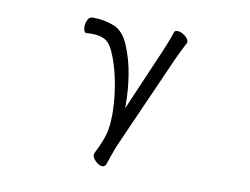

<svg xmlns="http://www.w3.org/2000/svg" viewBox="-74 -597 1148 881"><g transform="rotate(10 500.0 -156.5)"><path d="M634 -389Q643 -411 653 -435.5Q663 -460 670 -483Q673 -492 685 -492Q701 -492 719.5 -478.5Q738 -465 738 -450Q738 -448 737.5 -446Q737 -444 736 -442Q728 -428 717 -405Q706 -382 699 -368L504 72Q497 88 487.5 115.5Q478 143 470 166Q465 179 453 179Q437 179 421 163Q405 147 405 134Q405 130 406 128Q425 90 436 62Q447 34 452 5.5Q457 -23 457 -63Q457 -109 450.5 -161Q444 -213 431 -263Q418 -313 399 -353Q385 -385 361.5 -398Q338 -411 303 -411Q297 -411 290.5 -411Q284 -411 276 -410H275Q268 -410 264.5 -418.5Q261 -427 261 -438Q261 -454 268.5 -469.5Q276 -485 291 -485Q348 -485 392.5 -466.5Q437 -448 462 -387Q488 -324 499 -254Q510 -184 510 -118V-101Z"/></g></svg>

Font: Moon Stars Kai HW
Style: Regular
Weight: 400
Designer: GuiWonder
Version: Version 1.101